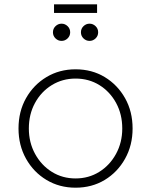

<svg xmlns="http://www.w3.org/2000/svg" viewBox="-20 -860 702 892"><path d="M331 12Q407 12 466.5 -24Q526 -60 561 -122.5Q596 -185 596 -263Q596 -342 561 -404Q526 -466 466.5 -502Q407 -538 331 -538Q256 -538 196 -502Q136 -466 101 -404Q66 -342 66 -263Q66 -185 101 -122.5Q136 -60 196 -24Q256 12 331 12ZM331 -31Q270 -31 221 -61.5Q172 -92 143 -145Q114 -198 114 -263Q114 -329 142.5 -381.5Q171 -434 220.5 -464.5Q270 -495 331 -495Q393 -495 442 -464.5Q491 -434 519.5 -381.5Q548 -329 548 -263Q548 -198 519 -145Q490 -92 441 -61.5Q392 -31 331 -31ZM231 -800H431V-840H231ZM266 -670Q282 -670 294 -681.5Q306 -693 306 -710Q306 -727 294 -738.5Q282 -750 266 -750Q250 -750 238 -738.5Q226 -727 226 -710Q226 -693 238 -681.5Q250 -670 266 -670ZM396 -670Q412 -670 424 -681.5Q436 -693 436 -710Q436 -727 424 -738.5Q412 -750 396 -750Q380 -750 368 -738.5Q356 -727 356 -710Q356 -693 368 -681.5Q380 -670 396 -670Z"/></svg>

Font: Plus Jakarta Sans ExtraLight
Style: Regular
Weight: 200
Designer: Gumpita Rahayu
Foundry: Tokotype
Version: Version 2.004; ttfautohint (v1.8.3)